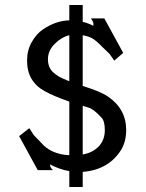

<svg xmlns="http://www.w3.org/2000/svg" viewBox="-20 -742 586 773"><path d="M356 -638Q335 -649 313 -654V-722H259V-660Q205 -659 152 -623Q127 -606 108 -573Q89 -540 89 -499V-497Q89 -414 160 -375Q196 -355 259 -333V-117Q185 -121 146 -167L116 -198L98 -226L57 -194L132 -57H193L186 -65Q182 -70 182 -75Q182 -79 182 -80Q216 -61 259 -53V11H313V-50Q417 -58 468 -139Q488 -173 488 -219Q488 -303 415 -353Q387 -373 313 -396V-600Q332 -597 349 -589Q366 -580 391 -554L421 -525L440 -498L476 -529L400 -668H346Q356 -654 356 -647ZM247 -420Q216 -431 195 -450Q173 -469 173 -504Q173 -539 202 -567Q230 -594 259 -600V-415ZM336 -309Q356 -304 388 -269Q402 -256 402 -218Q402 -179 378 -153Q353 -127 313 -120V-316Z"/></svg>

Font: Sawarabi Mincho
Style: Regular
Weight: 400
Version: Version 1.082; ttfautohint (v1.8.4.7-5d5b)